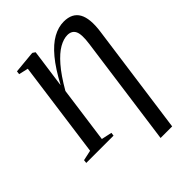

<svg xmlns="http://www.w3.org/2000/svg" viewBox="-285 -891 1254 1254"><g transform="rotate(-45 342.0 -264.5)"><path d="M446 228 551 -536Q562 -614.5 546.8 -646.2Q531.5 -678 490.5 -678Q455.5 -678 414 -654.5Q372.5 -631 324.8 -576.2Q277 -521.5 223.5 -428.5L170 -38.5L242.5 -23L239.5 0H-12.5L-10 -23L61.5 -38.5L152.5 -705L87.5 -720L90.5 -743L239 -757H247.5L265 -745L258 -693L228 -477Q281.5 -577.5 332.8 -639Q384 -700.5 434.8 -728.8Q485.5 -757 536 -757Q613.5 -757 643.8 -703.2Q674 -649.5 659 -541L553 228Z"/></g></svg>

Font: Merriweather 120pt
Style: Italic
Weight: 400
Italic angle: -7.8°
Version: Version 2.101